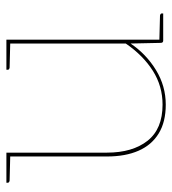

<svg xmlns="http://www.w3.org/2000/svg" viewBox="11 -541 538 600"><g transform="rotate(-90 280.0 -241.0)"><path d="M253 8Q199 8 163 -14Q127 -36 109 -77Q91 -118 91 -176V-490H103V-176Q103 -96 140 -49Q177 -2 253 -2Q311 -2 359 -32.5Q407 -63 444 -117V-490H456V0H453Q446 0 446 -8L444 -102Q411 -53 361 -22.5Q311 8 253 8ZM453 0 454 -12 531 -10Q533 -10 535.5 -8.5Q538 -7 538 -5V0ZM94 -490 93 -478 16 -480Q14 -480 11.5 -481.5Q9 -483 9 -485V-490ZM447 -490 446 -478 369 -480Q367 -480 364.5 -481.5Q362 -483 362 -485V-490Z"/></g></svg>

Font: Aleo Thin
Style: Regular
Weight: 250
Designer: Alessio Laiso
Foundry: Alessio Laiso
Version: Version 2.001;gftools[0.9.29]